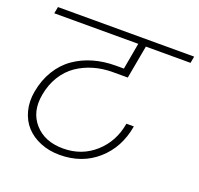

<svg xmlns="http://www.w3.org/2000/svg" viewBox="-120 -872 985 949"><g transform="rotate(20 372.5 -398.0)"><path d="M22 -705.1 28.8 -740.2H745.1L738.8 -705.1H503.9L472.2 -530.8H393.1Q339.8 -530.8 292.7 -516.8Q245.6 -502.9 206.5 -476.1Q167.5 -449.2 140.6 -405.5Q113.8 -361.8 104 -306.2Q86.9 -212.9 140.4 -152.3Q193.8 -91.8 291 -91.8Q388.2 -91.8 457.8 -153.8Q527.3 -215.8 543.9 -314H583Q563.5 -198.2 483.2 -127.2Q402.8 -56.2 285.2 -56.2Q230 -56.2 184.1 -75Q138.2 -93.8 108.2 -126.5Q78.1 -159.2 65.7 -206.5Q53.2 -253.9 63 -308.1Q74.7 -373 105.5 -422.9Q136.2 -472.7 180.9 -503.7Q225.6 -534.7 280 -550.3Q334.5 -565.9 397 -565.9H439L463.9 -705.1Z"/></g></svg>

Font: SVN-Poppins ExtraLight
Style: Italic
Weight: 200
Italic angle: -10°
Designer: Ninad Kale (Devanagari), Jonny Pinhorn (Latin)
Foundry: Indian Type Foundry
Version: Version 3.002 2017